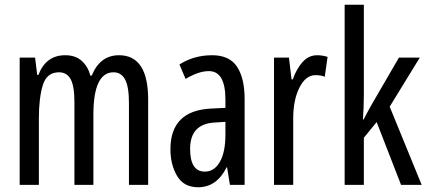

<svg xmlns="http://www.w3.org/2000/svg" viewBox="-20 -780 1803 810"><path d="M482 -547Q402 -547 367 -461H361Q352 -498 325.5 -522.5Q299 -547 255 -547Q174 -547 142 -464H137L128 -537H63V0H144V-281Q144 -366 160.5 -420.5Q177 -475 229 -475Q262 -475 278 -446Q294 -417 294 -348V0H374V-296Q374 -475 459 -475Q491 -475 507.5 -445Q524 -415 524 -345V0H605V-360Q605 -547 482 -547Z M931 -266V-212Q931 -138 907.5 -97Q884 -56 844 -56Q782 -56 782 -152Q782 -257 885 -263ZM875 -547Q798 -547 737 -508L763 -447Q818 -480 861 -480Q931 -480 931 -360V-325L871 -322Q699 -314 699 -150Q699 -86 727 -38Q755 10 816 10Q894 10 936 -74H938L950 0H1012V-362Q1012 -450 980 -498.5Q948 -547 875 -547Z M1318 -547Q1283 -547 1257.5 -519.5Q1232 -492 1215 -445H1210L1199 -537H1136V0H1217V-280Q1217 -359 1243.5 -411Q1270 -463 1311 -463Q1335 -463 1350 -456L1362 -540Q1340 -547 1318 -547Z M1515 -760H1434V0H1515V-199L1569 -265L1672 0H1759L1624 -330L1751 -537H1663L1548 -339Q1530 -307 1514 -276H1511Q1513 -302 1514 -328.5Q1515 -355 1515 -383Z"/></svg>

Font: Noto Sans Display Condensed
Style: Regular
Weight: 400
Width: 3
Designer: Monotype Design Team
Foundry: Monotype Imaging Inc.
Version: Version 1.900